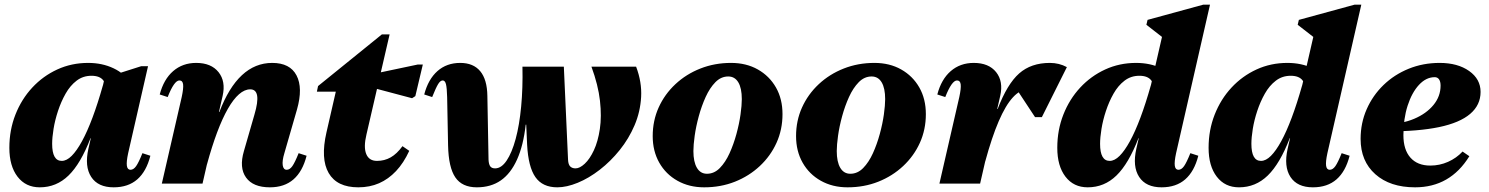

<svg xmlns="http://www.w3.org/2000/svg" viewBox="-20 -785 6366 821"><path d="M150 16Q90 16 55 -29.5Q20 -75 20 -153Q20 -229 46 -295Q72 -361 118 -410.5Q164 -460 225 -488Q286 -516 357 -516Q417 -516 465.5 -493Q514 -470 537 -430L437 -374Q437 -421 422 -441Q407 -461 371 -461Q335 -461 307.5 -440Q280 -419 260.5 -384.5Q241 -350 228 -310.5Q215 -271 209 -234Q203 -197 203 -170Q203 -97 244 -97Q265 -97 286.5 -118.5Q308 -140 330.5 -181Q353 -222 375.5 -282Q398 -342 420 -420L478 -385V-194H367Q325 -85 273 -34.5Q221 16 150 16ZM466 16Q399 16 370 -28.5Q341 -73 358 -149L431 -467H474L584 -502H613L528 -130Q520 -93 522.5 -76Q525 -59 538 -59Q551 -59 562 -74.5Q573 -90 589 -130L623 -119Q606 -52 567 -18Q528 16 466 16Z M1134 16Q1062 16 1032 -26Q1002 -68 1023 -139L1068 -295Q1100 -403 1050 -403Q1026 -403 1002 -382Q978 -361 954.5 -320Q931 -279 908.5 -219Q886 -159 865 -82H810V-306H918Q998 -516 1144 -516Q1220 -516 1248 -462.5Q1276 -409 1250 -317L1196 -130Q1186 -97 1189 -78Q1192 -59 1206 -59Q1219 -59 1230 -74.5Q1241 -90 1257 -130L1291 -119Q1274 -52 1235 -18Q1196 16 1134 16ZM672 0 757 -370Q765 -407 763 -424Q761 -441 747 -441Q725 -441 697 -370L663 -381Q680 -446 720.5 -481Q761 -516 819 -516Q883 -516 914.5 -476.5Q946 -437 932 -375L846 0Z M1512 16Q1421 16 1385.5 -45Q1350 -106 1376 -219L1429 -450L1460 -393H1335L1340 -417L1613 -638H1646L1547 -210Q1534 -156 1546 -126.5Q1558 -97 1592 -97Q1624 -97 1650.5 -112Q1677 -127 1701 -160L1730 -140Q1706 -88 1673.5 -53.5Q1641 -19 1601 -1.5Q1561 16 1512 16ZM1742 -365 1531 -421 1543 -462 1766 -509H1788L1756 -374Z M2019 16Q1956 16 1927 -26.5Q1898 -69 1896 -163L1892 -370Q1891 -409 1887 -425Q1883 -441 1873 -441Q1863 -441 1853.5 -425.5Q1844 -410 1828 -370L1794 -381Q1811 -446 1850.5 -481Q1890 -516 1948 -516Q2004 -516 2033.5 -480.5Q2063 -445 2064 -375L2069 -102Q2070 -82 2076.5 -73.5Q2083 -65 2097 -65Q2124 -65 2146.5 -98.5Q2169 -132 2185 -191Q2201 -250 2208.5 -329.5Q2216 -409 2214 -500H2299L2304 -252H2228Q2218 -163 2191 -103Q2164 -43 2121.5 -13.5Q2079 16 2019 16ZM2363 16Q2300 16 2269.5 -27.5Q2239 -71 2234 -166L2219 -500H2391L2409 -102Q2410 -81 2418.5 -73Q2427 -65 2441 -65Q2459 -65 2480.5 -85Q2502 -105 2519.5 -142.5Q2537 -180 2545 -233.5Q2553 -287 2545.5 -354Q2538 -421 2509 -500H2700Q2725 -434 2721.5 -370.5Q2718 -307 2693.5 -249.5Q2669 -192 2630 -143.5Q2591 -95 2544.5 -59Q2498 -23 2450.5 -3.5Q2403 16 2363 16Z M2991 16Q2927 16 2877 -12Q2827 -40 2799 -89.5Q2771 -139 2771 -203Q2771 -269 2796.5 -325.5Q2822 -382 2868 -425Q2914 -468 2975 -492Q3036 -516 3106 -516Q3171 -516 3220.5 -488Q3270 -460 3298 -411Q3326 -362 3326 -297Q3326 -231 3300.5 -174.5Q3275 -118 3229 -75Q3183 -32 3122.5 -8Q3062 16 2991 16ZM3003 -42Q3034 -42 3058 -66.5Q3082 -91 3099.5 -129.5Q3117 -168 3129 -212Q3141 -256 3146.5 -295.5Q3152 -335 3152 -361Q3152 -408 3137 -433Q3122 -458 3094 -458Q3063 -458 3039 -433.5Q3015 -409 2997.5 -370.5Q2980 -332 2968 -288Q2956 -244 2950.5 -204.5Q2945 -165 2945 -139Q2945 -93 2960 -67.5Q2975 -42 3003 -42Z M3604 16Q3540 16 3490 -12Q3440 -40 3412 -89.5Q3384 -139 3384 -203Q3384 -269 3409.5 -325.5Q3435 -382 3481 -425Q3527 -468 3588 -492Q3649 -516 3719 -516Q3784 -516 3833.5 -488Q3883 -460 3911 -411Q3939 -362 3939 -297Q3939 -231 3913.5 -174.5Q3888 -118 3842 -75Q3796 -32 3735.5 -8Q3675 16 3604 16ZM3616 -42Q3647 -42 3671 -66.5Q3695 -91 3712.5 -129.5Q3730 -168 3742 -212Q3754 -256 3759.5 -295.5Q3765 -335 3765 -361Q3765 -408 3750 -433Q3735 -458 3707 -458Q3676 -458 3652 -433.5Q3628 -409 3610.5 -370.5Q3593 -332 3581 -288Q3569 -244 3563.5 -204.5Q3558 -165 3558 -139Q3558 -93 3573 -67.5Q3588 -42 3616 -42Z M4138 -95V-319H4246Q4287 -426 4338 -471Q4389 -516 4469 -516Q4509 -516 4542 -498L4435 -284H4406L4317 -419H4376V-403Q4343 -403 4311.5 -369Q4280 -335 4250.5 -266.5Q4221 -198 4193 -95ZM3997 0 4082 -370Q4090 -407 4088 -424Q4086 -441 4072 -441Q4050 -441 4022 -370L3988 -381Q4005 -446 4045.5 -481Q4086 -516 4144 -516Q4208 -516 4239.5 -476.5Q4271 -437 4257 -375L4171 0Z M4631 16Q4571 16 4536 -29.5Q4501 -75 4501 -153Q4501 -229 4527 -295Q4553 -361 4599 -410.5Q4645 -460 4706 -488Q4767 -516 4838 -516Q4898 -516 4946.5 -493Q4995 -470 5018 -430L4918 -374Q4918 -421 4903 -441Q4888 -461 4852 -461Q4816 -461 4788.5 -440Q4761 -419 4741.5 -384.5Q4722 -350 4709 -310.5Q4696 -271 4690 -234Q4684 -197 4684 -170Q4684 -97 4725 -97Q4746 -97 4767.5 -118.5Q4789 -140 4811.5 -181Q4834 -222 4856.5 -282Q4879 -342 4901 -420L4959 -385V-194H4848Q4806 -85 4754 -34.5Q4702 16 4631 16ZM4947 16Q4880 16 4851 -28.5Q4822 -73 4839 -149L4965 -698L4985 -599L4882 -679L4887 -700L5125 -765H5154L5009 -130Q5001 -93 5003.5 -76Q5006 -59 5019 -59Q5032 -59 5043 -74.5Q5054 -90 5070 -130L5104 -119Q5087 -52 5048 -18Q5009 16 4947 16Z M5278 16Q5218 16 5183 -29.5Q5148 -75 5148 -153Q5148 -229 5174 -295Q5200 -361 5246 -410.5Q5292 -460 5353 -488Q5414 -516 5485 -516Q5545 -516 5593.5 -493Q5642 -470 5665 -430L5565 -374Q5565 -421 5550 -441Q5535 -461 5499 -461Q5463 -461 5435.5 -440Q5408 -419 5388.5 -384.5Q5369 -350 5356 -310.5Q5343 -271 5337 -234Q5331 -197 5331 -170Q5331 -97 5372 -97Q5393 -97 5414.5 -118.5Q5436 -140 5458.5 -181Q5481 -222 5503.5 -282Q5526 -342 5548 -420L5606 -385V-194H5495Q5453 -85 5401 -34.5Q5349 16 5278 16ZM5594 16Q5527 16 5498 -28.5Q5469 -73 5486 -149L5612 -698L5632 -599L5529 -679L5534 -700L5772 -765H5801L5656 -130Q5648 -93 5650.5 -76Q5653 -59 5666 -59Q5679 -59 5690 -74.5Q5701 -90 5717 -130L5751 -119Q5734 -52 5695 -18Q5656 16 5594 16Z M6031 16Q5924 16 5861 -40Q5798 -96 5798 -191Q5798 -259 5824 -318Q5850 -377 5896 -421.5Q5942 -466 6003.5 -491Q6065 -516 6136 -516Q6213 -516 6262 -481.5Q6311 -447 6311 -392Q6311 -336 6266.5 -298Q6222 -260 6133.5 -241.5Q6045 -223 5911 -223V-255Q5975 -255 6027 -277Q6079 -299 6109.5 -336Q6140 -373 6140 -419Q6140 -436 6133.5 -445.5Q6127 -455 6115 -455Q6078 -455 6047.5 -422Q6017 -389 5999 -333Q5981 -277 5981 -207Q5981 -145 6011 -111Q6041 -77 6096 -77Q6136 -77 6172 -93Q6208 -109 6234 -137L6263 -117Q6181 16 6031 16Z"/></svg>

Font: Platypi Light ExtraBold
Style: Italic
Weight: 800
Italic angle: -13°
Version: Version 1.200